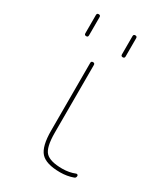

<svg xmlns="http://www.w3.org/2000/svg" viewBox="-184 -814 794 909"><g transform="rotate(30 213.5 -360.0)"><path d="M296 10Q219 10 190 -22Q161 -54 161 -140V-510Q161 -520 171 -520Q181 -520 181 -510V-140Q181 -60 205.5 -35Q230 -10 296 -10Q334 -10 366 -23Q370 -24 373 -22Q376 -20 376 -16Q376 -5 367 -2Q334 10 296 10ZM271 -620V-720Q271 -730 281 -730Q291 -730 291 -720V-620Q291 -610 281 -610Q271 -610 271 -620ZM71 -620V-720Q71 -730 81 -730Q91 -730 91 -720V-620Q91 -610 81 -610Q71 -610 71 -620Z"/></g></svg>

Font: Rounded Mplus 1c Thin
Style: Regular
Weight: 250
Version: Version 1.059.20150529